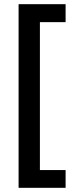

<svg xmlns="http://www.w3.org/2000/svg" viewBox="-20 -739 360 919"><path d="M294 160V75H171V-633H294V-719H69V160Z"/></svg>

Font: Noto Sans UI SemiCondensed Medium
Style: Regular
Weight: 500
Width: 4
Designer: Monotype Design Team
Foundry: Monotype Imaging Inc.
Version: Version 1.901